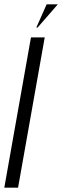

<svg xmlns="http://www.w3.org/2000/svg" viewBox="-28 -873 289 893"><path d="M147 -745 241 -853H189L141 -745ZM116 -699 -8 0H56L180 -699Z"/></svg>

Font: Moniqa Ita Display
Style: Italic
Weight: 400
Italic angle: -10°
Designer: Rajesh Rajput
Foundry: Rajesh Rajput
Version: Version 1.000